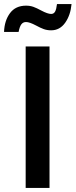

<svg xmlns="http://www.w3.org/2000/svg" viewBox="-39 -930 374 950"><path d="M88 -700H206V0H88ZM90 -902Q110 -902 126.5 -896Q143 -890 165 -878Q197 -861 214 -861Q227 -861 233.5 -872.5Q240 -884 243 -910H315Q310 -855 283.5 -817.5Q257 -780 214 -780Q194 -780 177.5 -786Q161 -792 139 -804Q107 -821 90 -821Q75 -821 66.5 -809.5Q58 -798 53 -772H-19Q-17 -828 10.5 -865Q38 -902 90 -902Z"/></svg>

Font: KoHo SemiBold
Style: Regular
Weight: 600
Designer: Cadson Demak & Katatrad Team
Foundry: Cadson Demak Co.,Ltd.
Version: Version 1.000; ttfautohint (v1.6)